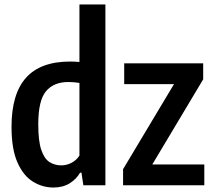

<svg xmlns="http://www.w3.org/2000/svg" viewBox="-20 -828 952 858"><path d="M219 10Q169.5 10 126.8 -16.5Q84 -43 57.8 -102.5Q31.5 -162 31.5 -261.5Q31.5 -408 96.2 -480.5Q161 -553 293.5 -553Q313 -553 335 -551V-808H451V0H352.5L344 -56.5H338Q321.5 -27.5 291.2 -8.8Q261 10 219 10ZM254 -89Q277 -89 299.2 -100.2Q321.5 -111.5 335 -133V-457.5Q310 -461.5 285 -461.5Q220 -461.5 185.5 -420.2Q151 -379 151 -272.5Q151 -197.5 164.5 -158Q178 -118.5 201.2 -103.8Q224.5 -89 254 -89ZM530 0V-72L757.5 -452H535V-545H888V-473.5L660.5 -93H893V0Z"/></svg>

Font: Encode Sans Condensed SemiBold
Style: Regular
Weight: 600
Width: 3
Designer: Multiple Designers
Foundry: Impallari Type
Version: Version 3.000; ttfautohint (v1.8.3) -l 8 -r 50 -G 200 -x 14 